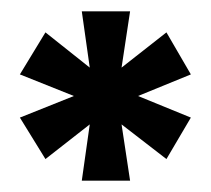

<svg xmlns="http://www.w3.org/2000/svg" viewBox="-20 -710 371 338"><path d="M138 -491 60 -430 15 -503 110 -541 15 -579 60 -653 138 -591 124 -690H209L194 -591L273 -653L316 -579L223 -541L316 -503L273 -430L194 -491L209 -392H124Z"/></svg>

Font: Decalotype Black
Style: Regular
Weight: 900
Designer: Alfredo Marco Pradil
Foundry: Alfredo Marco Pradil
Version: Version 1.0